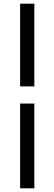

<svg xmlns="http://www.w3.org/2000/svg" viewBox="-20 -770 295 1040"><path d="M89 -302V-750H166V-302ZM89 250V-209H166V250Z"/></svg>

Font: Giro Semibold
Style: Regular
Weight: 600
Designer: Paul D. Hunt
Foundry: Adobe Systems Incorporated
Version: Version 1.000;PS 1.0;hotconv 1.0.88;makeotf.lib2.5.647800